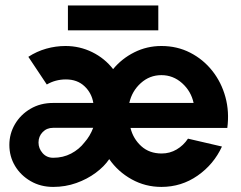

<svg xmlns="http://www.w3.org/2000/svg" viewBox="-20 -686 903 718"><path d="M179 13Q132 13 94.8 -8.5Q57.5 -30 36.2 -65.5Q15 -101 15 -144Q15 -186 36 -221.8Q57 -257.5 94 -279.2Q131 -301 178.5 -301H329Q323 -338 296 -363.5Q269 -389 226.5 -389Q187.5 -389 155 -370L86 -473.5Q117.5 -494 153 -504Q188.5 -514 225 -514Q278 -514 324.8 -491Q371.5 -468 403 -427.5Q435.5 -467 482.5 -490.5Q529.5 -514 583.5 -514Q642.5 -514 691.2 -489Q740 -464 774 -421Q808 -378 823 -323Q838 -268 830 -207.5H468Q478 -167 508.2 -139.5Q538.5 -112 584.5 -112Q615 -112 640.5 -127Q666 -142 683 -167.5L810 -138Q779.5 -71.5 719 -29.2Q658.5 13 583.5 13Q523.5 13 472.2 -15.5Q421 -44 388.5 -91Q370 -63.5 338 -39.8Q306 -16 265.2 -1.5Q224.5 13 179 13ZM463.5 -301H704Q694.5 -345 661 -375Q627.5 -405 583.5 -405Q539.5 -405 506.5 -375.2Q473.5 -345.5 463.5 -301ZM179 -96Q216 -96 246 -111.8Q276 -127.5 296 -153.5Q316.5 -176.5 328.5 -208H178.5Q155 -208 139.5 -192Q124 -176 124 -153Q124 -131 139.2 -113.5Q154.5 -96 179 -96ZM234 -665.5H572V-572.5H234Z"/></svg>

Font: Urbanist
Style: Bold
Weight: 700
Designer: Corey Hu
Foundry: Corey Hu
Version: Version 1.330; ttfautohint (v1.8.4.7-5d5b)